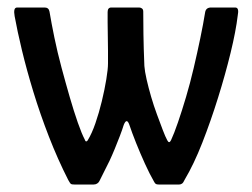

<svg xmlns="http://www.w3.org/2000/svg" viewBox="-20 -492 673 512"><path d="M162 -12Q134 -67 110.5 -127.5Q87 -188 69 -247Q51 -306 38.5 -358Q26 -410 19 -449Q17 -460 18.5 -466Q20 -472 26 -472H99Q110 -472 112 -461Q117 -431 125 -392Q133 -353 144 -312Q155 -271 166 -233Q177 -195 187.5 -165Q198 -135 206 -120Q208 -114 210.5 -115Q213 -116 214 -118Q225 -136 234.5 -163.5Q244 -191 251.5 -222Q259 -253 263.5 -280.5Q268 -308 268 -323Q268 -337 268 -356.5Q268 -376 267.5 -395.5Q267 -415 267 -432.5Q267 -450 267 -460Q267 -472 277 -472H351Q355 -472 358.5 -469.5Q362 -467 362 -461Q362 -437 362.5 -400.5Q363 -364 365 -316Q366 -302 371 -280Q376 -258 383 -234Q390 -210 398.5 -187Q407 -164 414 -145.5Q421 -127 426 -118Q431 -108 436 -118Q444 -135 454.5 -165.5Q465 -196 476 -233Q487 -270 496.5 -310.5Q506 -351 514 -389.5Q522 -428 527 -459Q529 -472 543 -472H607Q613 -472 614.5 -466.5Q616 -461 614 -451Q609 -409 595 -351.5Q581 -294 561.5 -231.5Q542 -169 519.5 -111.5Q497 -54 472 -12Q469 -5 465.5 -2.5Q462 0 458 0H403Q398 0 395.5 -1.5Q393 -3 390 -9Q379 -28 366.5 -55.5Q354 -83 343 -110.5Q332 -138 325 -159Q318 -179 310 -159Q306 -146 299.5 -129Q293 -112 286 -95Q279 -78 272 -63Q265 -49 257.5 -34Q250 -19 245 -9Q243 -5 239 -2.5Q235 0 230 0H178Q171 0 169 -1.5Q167 -3 162 -12Z"/></svg>

Font: Glory Thin Medium
Style: Regular
Weight: 500
Version: Version 1.011